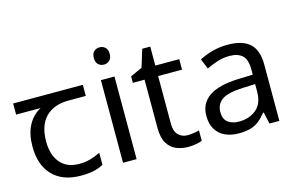

<svg xmlns="http://www.w3.org/2000/svg" viewBox="-93 -965 1855 1203"><g transform="rotate(-15 835.0 -363.5)"><path d="M301 10Q183 10 118 -57Q53 -124 53 -245Q53 -325 82 -380.5Q111 -436 165 -465H6V-537H458V-465H345Q251 -465 197.5 -411.5Q144 -358 144 -252Q144 -165 187 -114.5Q230 -64 310 -64Q347 -64 381 -73.5Q415 -83 447 -99V-21Q418 -5 383 2.5Q348 10 301 10Z M663 -536V0H575V-536ZM620 -737Q640 -737 655.5 -723.5Q671 -710 671 -681Q671 -653 655.5 -639Q640 -625 620 -625Q598 -625 583 -639Q568 -653 568 -681Q568 -710 583 -723.5Q598 -737 620 -737Z M1012 -62Q1032 -62 1053 -65.5Q1074 -69 1087 -73V-6Q1073 1 1047 5.5Q1021 10 997 10Q955 10 919.5 -4.5Q884 -19 862 -55Q840 -91 840 -156V-468H764V-510L841 -545L876 -659H928V-536H1083V-468H928V-158Q928 -109 951.5 -85.5Q975 -62 1012 -62Z M1397 -545Q1495 -545 1542 -502Q1589 -459 1589 -365V0H1525L1508 -76H1504Q1481 -47 1456.5 -27.5Q1432 -8 1400.5 1Q1369 10 1324 10Q1276 10 1237.5 -7Q1199 -24 1177 -59.5Q1155 -95 1155 -149Q1155 -229 1218 -272.5Q1281 -316 1412 -320L1503 -323V-355Q1503 -422 1474 -448Q1445 -474 1392 -474Q1350 -474 1312 -461.5Q1274 -449 1241 -433L1214 -499Q1249 -518 1297 -531.5Q1345 -545 1397 -545ZM1423 -259Q1323 -255 1284.5 -227Q1246 -199 1246 -148Q1246 -103 1273.5 -82Q1301 -61 1344 -61Q1412 -61 1457 -98.5Q1502 -136 1502 -214V-262Z"/></g></svg>

Font: usinhala85
Style: Book
Weight: 400
Designer: Jelle Bosma - Monotype Design Team
Foundry: Monotype Imaging Inc.
Version: Version 2.003